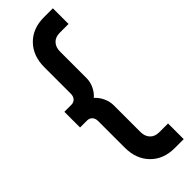

<svg xmlns="http://www.w3.org/2000/svg" viewBox="-314 -798 996 996"><g transform="rotate(-45 184.0 -300.0)"><path d="M282.5 180Q199.5 180 149.8 129Q100 78 100 -5V-200.5Q100 -219.5 89.5 -231.2Q79 -243 60 -243H10V-358H60Q79 -358 89.5 -369.8Q100 -381.5 100 -400.5V-595Q100 -678.5 149.8 -729.2Q199.5 -780 282.5 -780H347.5V-665H282.5Q251 -665 233 -645.8Q215 -626.5 215 -595V-400.5Q215 -372.5 202.5 -345.8Q190 -319 169 -301Q190 -282.5 202.5 -255.5Q215 -228.5 215 -200.5V-5Q215 26.5 233 45.8Q251 65 282.5 65H347.5V180Z"/></g></svg>

Font: Mohave SemiBold
Style: Regular
Weight: 600
Designer: Gumpita Rahayu
Foundry: Tokotype
Version: Version 2.003